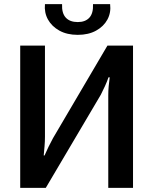

<svg xmlns="http://www.w3.org/2000/svg" viewBox="-20 -911 743 931"><path d="M625 -690V0H505V-449Q505 -471 507 -493Q509 -515 512 -536H506Q499 -515 489 -493.5Q479 -472 469 -452L202 0H78V-690H198V-248Q198 -225 196 -202Q194 -179 192 -157H196Q205 -178 215.5 -199.5Q226 -221 237 -241L501 -690ZM431 -891H514Q519 -850 501 -816.5Q483 -783 446 -762.5Q409 -742 357 -742Q305 -742 268 -762.5Q231 -783 212.5 -816.5Q194 -850 198 -891H281Q279 -847 299 -825.5Q319 -804 357 -804Q394 -804 413.5 -825.5Q433 -847 431 -891Z"/></svg>

Font: Exo 2 SemiBold
Style: Regular
Weight: 600
Designer: Natanael Gama
Foundry: Natanael Gama
Version: Version 2.010